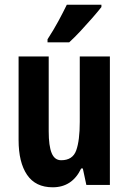

<svg xmlns="http://www.w3.org/2000/svg" viewBox="-20 -786 548 816"><path d="M447 -546V0H347L332 -70H325Q287 10 204 10Q131 10 95 -43Q59 -96 59 -191V-546H187V-228Q187 -166 199.5 -135.5Q212 -105 240 -105Q289 -105 304 -147Q319 -189 319 -268V-546ZM411 -756Q397 -738 373.5 -711Q350 -684 323.5 -655.5Q297 -627 274 -606H182V-619Q208 -659 228 -696Q248 -733 264 -766H411Z"/></svg>

Font: Noto Sans Sinhala UI ExtraCondensed
Style: Bold
Weight: 700
Width: 2
Designer: Jelle Bosma - Monotype Design Team
Foundry: Monotype Imaging Inc.
Version: Version 2.006; ttfautohint (v1.8.4.7-5d5b)